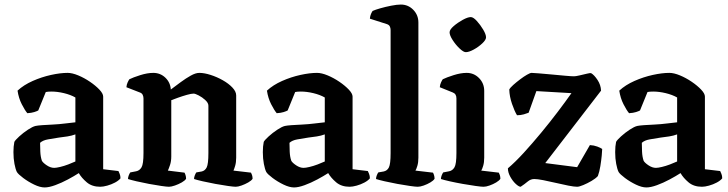

<svg xmlns="http://www.w3.org/2000/svg" viewBox="-20 -820 3198 843"><path d="M176 3Q156 3 130 -9.5Q104 -22 82 -38.5Q60 -55 54 -65Q48 -77 43.5 -100.5Q39 -124 39 -152Q39 -178 43 -197Q47 -205 64.5 -221Q82 -237 102.5 -250.5Q123 -264 136 -267Q145 -269 165.5 -270.5Q186 -272 210 -273Q227 -274 239.5 -275Q252 -276 267.5 -278Q283 -280 311 -283V-392Q290 -404 261 -411Q232 -418 206 -418Q199 -418 192 -417.5Q185 -417 181 -416L148 -335Q143 -332 130.5 -328Q118 -324 100 -323Q89 -336 75.5 -362.5Q62 -389 57 -422Q84 -447 123.5 -464.5Q163 -482 204 -491Q245 -500 277 -500Q297 -500 323.5 -489Q350 -478 375 -461Q400 -444 416.5 -426.5Q433 -409 433 -396V-77L500 -69Q502 -65 505.5 -56.5Q509 -48 509 -37Q501 -27 485 -18.5Q469 -10 451 -5Q433 0 420 0Q384 0 361 -19.5Q338 -39 326 -60Q306 -47 278 -32Q250 -17 222.5 -7Q195 3 176 3ZM218 -83Q227 -83 244 -87Q261 -91 279.5 -98Q298 -105 311 -111V-230Q295 -224 276 -221Q257 -218 239 -216Q213 -212 190.5 -208Q168 -204 156 -193Q156 -177 157 -154Q158 -131 164 -114Q169 -105 185.5 -94Q202 -83 218 -83Z M722 0Q713 0 688.5 -3.5Q664 -7 634.5 -12.5Q605 -18 579.5 -24Q554 -30 542 -34Q542 -42 545.5 -50.5Q549 -59 552 -63L578 -68Q593 -71 601.5 -85.5Q610 -100 610 -148V-388Q610 -396 606.5 -403.5Q603 -411 594 -414L535 -437Q536 -449 540.5 -458.5Q545 -468 548 -472Q564 -480 595.5 -490Q627 -500 653 -500Q684 -500 706 -479Q728 -458 730 -427Q750 -442 773 -459Q796 -476 817.5 -488Q839 -500 855 -500Q877 -500 905 -491Q933 -482 958.5 -467.5Q984 -453 1000.5 -435.5Q1017 -418 1017 -401V-128Q1017 -107 1012.5 -92Q1008 -77 1005 -71L1082 -62Q1084 -59 1086.5 -51.5Q1089 -44 1089 -35Q1084 -27 1070 -19Q1056 -11 1040.5 -5.5Q1025 0 1015 0Q1006 0 981 -3.5Q956 -7 926 -12.5Q896 -18 870 -24Q844 -30 832 -34Q832 -42 835.5 -50.5Q839 -59 842 -63L865 -67Q880 -70 887.5 -85Q895 -100 895 -148V-356Q895 -368 881.5 -380.5Q868 -393 852.5 -401Q837 -409 830 -409Q820 -409 800.5 -403.5Q781 -398 761.5 -391Q742 -384 732 -380V-133Q732 -112 726.5 -95.5Q721 -79 717 -71L790 -62Q792 -59 794.5 -51.5Q797 -44 797 -35Q792 -27 778 -19Q764 -11 748 -5.5Q732 0 722 0Z M1271 3Q1251 3 1225 -9.5Q1199 -22 1177 -38.5Q1155 -55 1149 -65Q1143 -77 1138.5 -100.5Q1134 -124 1134 -152Q1134 -178 1138 -197Q1142 -205 1159.5 -221Q1177 -237 1197.5 -250.5Q1218 -264 1231 -267Q1240 -269 1260.5 -270.5Q1281 -272 1305 -273Q1322 -274 1334.5 -275Q1347 -276 1362.5 -278Q1378 -280 1406 -283V-392Q1385 -404 1356 -411Q1327 -418 1301 -418Q1294 -418 1287 -417.5Q1280 -417 1276 -416L1243 -335Q1238 -332 1225.5 -328Q1213 -324 1195 -323Q1184 -336 1170.5 -362.5Q1157 -389 1152 -422Q1179 -447 1218.5 -464.5Q1258 -482 1299 -491Q1340 -500 1372 -500Q1392 -500 1418.5 -489Q1445 -478 1470 -461Q1495 -444 1511.5 -426.5Q1528 -409 1528 -396V-77L1595 -69Q1597 -65 1600.5 -56.5Q1604 -48 1604 -37Q1596 -27 1580 -18.5Q1564 -10 1546 -5Q1528 0 1515 0Q1479 0 1456 -19.5Q1433 -39 1421 -60Q1401 -47 1373 -32Q1345 -17 1317.5 -7Q1290 3 1271 3ZM1313 -83Q1322 -83 1339 -87Q1356 -91 1374.5 -98Q1393 -105 1406 -111V-230Q1390 -224 1371 -221Q1352 -218 1334 -216Q1308 -212 1285.5 -208Q1263 -204 1251 -193Q1251 -177 1252 -154Q1253 -131 1259 -114Q1264 -105 1280.5 -94Q1297 -83 1313 -83Z M1814 0Q1805 0 1780 -3.5Q1755 -7 1725 -12.5Q1695 -18 1669 -24Q1643 -30 1631 -34Q1631 -42 1634.5 -50.5Q1638 -59 1641 -63L1664 -67Q1680 -70 1687.5 -85Q1695 -100 1695 -148V-688Q1695 -697 1691.5 -704Q1688 -711 1679 -714L1604 -738Q1605 -750 1609 -759Q1613 -768 1616 -772Q1627 -777 1649.5 -783.5Q1672 -790 1697.5 -795Q1723 -800 1740 -800Q1772 -800 1794.5 -777Q1817 -754 1817 -721V-128Q1817 -107 1812.5 -92Q1808 -77 1804 -71L1881 -62Q1883 -59 1885.5 -51.5Q1888 -44 1888 -35Q1883 -27 1869.5 -19Q1856 -11 1840.5 -5.5Q1825 0 1814 0Z M2103 0Q2094 0 2068.5 -3.5Q2043 -7 2012 -12.5Q1981 -18 1954.5 -24Q1928 -30 1916 -34Q1916 -42 1919.5 -50.5Q1923 -59 1926 -63L1952 -68Q1967 -71 1975.5 -85.5Q1984 -100 1984 -148V-388Q1984 -408 1968 -414L1911 -437Q1912 -449 1916.5 -458.5Q1921 -468 1924 -472Q1940 -480 1971.5 -490Q2003 -500 2029 -500Q2061 -500 2083.5 -477Q2106 -454 2106 -421V-128Q2106 -107 2101.5 -92Q2097 -77 2093 -71L2170 -62Q2172 -59 2174.5 -51.5Q2177 -44 2177 -35Q2172 -27 2158.5 -19Q2145 -11 2129.5 -5.5Q2114 0 2103 0ZM2025 -591Q2015 -591 1998 -607Q1981 -623 1967.5 -644Q1954 -665 1954 -678Q1954 -690 1972 -705.5Q1990 -721 2012 -733Q2034 -745 2047 -745Q2058 -745 2073.5 -728Q2089 -711 2101.5 -690Q2114 -669 2114 -656Q2114 -645 2097.5 -629.5Q2081 -614 2060 -602.5Q2039 -591 2025 -591Z M2266 0Q2258 0 2244.5 -12.5Q2231 -25 2220.5 -44Q2210 -63 2210 -81Q2242 -108 2279.5 -149Q2317 -190 2355.5 -236.5Q2394 -283 2428.5 -328.5Q2463 -374 2489 -411L2335 -420L2301 -325Q2294 -322 2280 -318Q2266 -314 2250 -314Q2239 -332 2228 -364Q2217 -396 2216 -427Q2220 -435 2233.5 -447Q2247 -459 2263.5 -471.5Q2280 -484 2294 -492Q2308 -500 2314 -500Q2320 -500 2345 -498Q2370 -496 2402 -493Q2434 -490 2461.5 -487.5Q2489 -485 2500 -485Q2508 -485 2525 -489Q2542 -493 2557 -496.5Q2572 -500 2575 -499Q2589 -491 2603.5 -469Q2618 -447 2619 -422L2374 -104L2514 -86L2570 -183Q2588 -182 2602.5 -176.5Q2617 -171 2624 -166Q2624 -158 2622 -137Q2620 -116 2616 -91Q2612 -66 2605 -47Q2595 -36 2577 -25.5Q2559 -15 2541 -7.5Q2523 0 2514 0Q2501 0 2475.5 -5Q2450 -10 2420.5 -17Q2391 -24 2365 -29Q2339 -34 2326 -34Q2310 -34 2297 -23Q2284 -12 2266 0Z M2818 3Q2798 3 2772 -9.5Q2746 -22 2724 -38.5Q2702 -55 2696 -65Q2690 -77 2685.5 -100.5Q2681 -124 2681 -152Q2681 -178 2685 -197Q2689 -205 2706.5 -221Q2724 -237 2744.5 -250.5Q2765 -264 2778 -267Q2787 -269 2807.5 -270.5Q2828 -272 2852 -273Q2869 -274 2881.5 -275Q2894 -276 2909.5 -278Q2925 -280 2953 -283V-392Q2932 -404 2903 -411Q2874 -418 2848 -418Q2841 -418 2834 -417.5Q2827 -417 2823 -416L2790 -335Q2785 -332 2772.5 -328Q2760 -324 2742 -323Q2731 -336 2717.5 -362.5Q2704 -389 2699 -422Q2726 -447 2765.5 -464.5Q2805 -482 2846 -491Q2887 -500 2919 -500Q2939 -500 2965.5 -489Q2992 -478 3017 -461Q3042 -444 3058.5 -426.5Q3075 -409 3075 -396V-77L3142 -69Q3144 -65 3147.5 -56.5Q3151 -48 3151 -37Q3143 -27 3127 -18.5Q3111 -10 3093 -5Q3075 0 3062 0Q3026 0 3003 -19.5Q2980 -39 2968 -60Q2948 -47 2920 -32Q2892 -17 2864.5 -7Q2837 3 2818 3ZM2860 -83Q2869 -83 2886 -87Q2903 -91 2921.5 -98Q2940 -105 2953 -111V-230Q2937 -224 2918 -221Q2899 -218 2881 -216Q2855 -212 2832.5 -208Q2810 -204 2798 -193Q2798 -177 2799 -154Q2800 -131 2806 -114Q2811 -105 2827.5 -94Q2844 -83 2860 -83Z"/></svg>

Font: Texturina 72pt
Style: Bold
Weight: 700
Designer: Guillermo Torres Carreño
Foundry: Omnibus-Type
Version: Version 1.002; ttfautohint (v1.8.3)